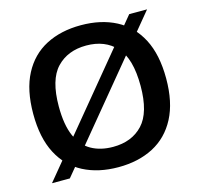

<svg xmlns="http://www.w3.org/2000/svg" viewBox="-109 -867 1030 992"><g transform="rotate(-15 406.0 -370.5)"><path d="M406 9.5Q298.5 9.5 218.5 -32Q138.5 -73.5 94.5 -157.8Q50.5 -242 50.5 -370Q50.5 -498 94.8 -582.2Q139 -666.5 219 -708Q299 -749.5 406 -749.5Q514 -749.5 593.8 -707.8Q673.5 -666 717.5 -581.8Q761.5 -497.5 761.5 -370Q761.5 -242.5 717.2 -158.2Q673 -74 593 -32.2Q513 9.5 406 9.5ZM406 -99Q506.5 -99 565.2 -161.8Q624 -224.5 624 -367Q624 -514 565 -577.5Q506 -641 406 -641Q306.5 -641 247.2 -578.5Q188 -516 188 -373Q188 -274.5 214.5 -214.2Q241 -154 290 -126.5Q339 -99 406 -99ZM147 0.5H51.5L663 -740H758.5Z"/></g></svg>

Font: Encode Sans Semi Expanded SemiBold
Style: Regular
Weight: 600
Width: 6
Designer: Multiple Designers
Foundry: Impallari Type
Version: Version 3.000; ttfautohint (v1.8.3) -l 8 -r 50 -G 200 -x 14 